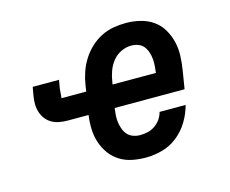

<svg xmlns="http://www.w3.org/2000/svg" viewBox="-81 -640 912 761"><g transform="rotate(-15 375.0 -260.0)"><path d="M431 8Q402 8 374.5 2.5Q347 -3 324 -17.5Q301 -32 285 -54Q269 -76 260.5 -102Q252 -128 251 -156.5Q250 -185 254 -214H169Q152 -214 135 -217Q118 -220 104 -228Q90 -236 80 -249Q70 -262 65 -278Q60 -294 60 -311Q60 -328 63 -345L69 -379H177L171 -345Q170 -336 169.5 -327Q169 -318 168 -309Q168 -309 168 -308.5Q168 -308 168 -308Q167 -307 167.5 -306.5Q168 -306 169 -306H269L273 -332Q277 -358 285.5 -383Q294 -408 308.5 -431.5Q323 -455 343.5 -474.5Q364 -494 388.5 -506.5Q413 -519 439 -523.5Q465 -528 491 -528Q520 -528 549 -521Q578 -514 601 -498Q624 -482 638.5 -458Q653 -434 660 -406Q667 -378 666 -348Q665 -318 660 -288L648 -214H361Q359 -199 358 -184.5Q357 -170 359 -155.5Q361 -141 366 -127.5Q371 -114 380 -104Q389 -94 402.5 -89Q416 -84 431 -84Q447 -84 462.5 -87.5Q478 -91 492 -100.5Q506 -110 515.5 -123.5Q525 -137 529 -153H636Q627 -119 608.5 -88Q590 -57 561.5 -34Q533 -11 499 -1.5Q465 8 431 8ZM377 -306H555Q557 -321 558 -335.5Q559 -350 557.5 -364Q556 -378 551.5 -391.5Q547 -405 538.5 -415.5Q530 -426 516.5 -431Q503 -436 488 -436Q467 -436 446 -426Q425 -416 411 -398Q397 -380 389.5 -359Q382 -338 379 -317Z"/></g></svg>

Font: Iosevka Etoile SmBdObl
Style: Regular
Weight: 600
Italic angle: -9°
Designer: Belleve Invis
Foundry: Belleve Invis
Version: Version 15.5.2; ttfautohint (v1.8.4)